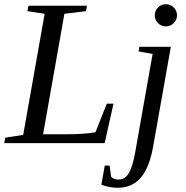

<svg xmlns="http://www.w3.org/2000/svg" viewBox="-32 -682 886 915"><path d="M173.3 -42H277.8Q370.6 -42 422.9 -51.8L477.1 -188H508.8L466.8 0H-11.7L-6.8 -25.9L78.6 -39.1L180.7 -616.2L98.6 -628.9L103.5 -654.8H382.8L377.9 -628.9L274.9 -616.2ZM529.3 212.9Q489.7 212.9 451.2 198.2L467.3 106.9H490.2L497.6 160.6Q510.7 173.8 532.2 173.8Q564 173.8 582.3 142.6Q600.6 111.3 612.3 43.9L695.3 -424.8L628.4 -437L632.3 -459H782.2L697.3 19Q679.7 117.7 638.4 165.3Q597.2 212.9 529.3 212.9ZM811.5 -608.9Q811.5 -587.4 795.9 -571.8Q780.3 -556.2 758.3 -556.2Q736.8 -556.2 721.2 -571.8Q705.6 -587.4 705.6 -608.9Q705.6 -630.9 721.2 -646.5Q736.8 -662.1 758.3 -662.1Q780.3 -662.1 795.9 -646.5Q811.5 -630.9 811.5 -608.9Z"/></svg>

Font: Liberation Serif
Style: Italic
Weight: 400
Italic angle: -16.333°
Designer: Steve Matteson
Foundry: Ascender Corporation
Version: Version 2.1.5